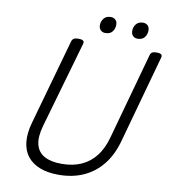

<svg xmlns="http://www.w3.org/2000/svg" viewBox="-123 -1321 1277 1444"><g transform="rotate(10 516.0 -599.5)"><path d="M422 19Q339 19 279 -4.5Q219 -28 184 -72.5Q149 -117 142 -182.5Q135 -248 159 -333L343 -988Q348 -1002 359.5 -1008.5Q371 -1015 394 -1015Q417 -1015 428 -1008Q439 -1001 435 -985L245 -323Q220 -235 234.5 -178Q249 -121 299 -93.5Q349 -66 430 -66Q517 -66 582 -95.5Q647 -125 691 -182Q735 -239 758 -323L942 -988Q946 -1002 957.5 -1008.5Q969 -1015 992 -1015Q1039 -1015 1031 -985L845 -313Q815 -204 756 -130.5Q697 -57 613 -19Q529 19 422 19ZM584 -1092Q563 -1092 548.5 -1105.5Q534 -1119 534 -1145Q534 -1172 552 -1195Q570 -1218 606 -1218Q626 -1218 640.5 -1205Q655 -1192 655 -1166Q655 -1138 638 -1115Q621 -1092 584 -1092ZM830 -1092Q809 -1092 795 -1105.5Q781 -1119 781 -1145Q781 -1172 798.5 -1195Q816 -1218 852 -1218Q873 -1218 887 -1205Q901 -1192 901 -1166Q901 -1138 884 -1115Q867 -1092 830 -1092Z"/></g></svg>

Font: Playwrite AU QLD
Style: Regular
Weight: 400
Designer: Veronika Burian, José Scaglione
Foundry: TypeTogether
Version: Version 1.002